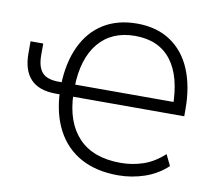

<svg xmlns="http://www.w3.org/2000/svg" viewBox="-80 -822 1047 924"><g transform="rotate(10 443.0 -359.5)"><path d="M553 8Q446 8 370.5 -33.5Q295 -75 253.5 -153.5Q212 -232 208 -341L223 -327H190Q108 -327 67.5 -369.5Q27 -412 27 -495V-554H89V-497Q89 -440 113 -413Q137 -386 193 -386H218L208 -373Q211 -482 248.5 -562Q286 -642 354.5 -684.5Q423 -727 518 -727Q615 -727 682.5 -681.5Q750 -636 784 -554Q818 -472 818 -361V-327H259L274 -341Q278 -203 349 -128Q420 -53 555 -53Q612 -53 665 -71Q718 -89 766 -133L792 -79Q745 -35 682.5 -13.5Q620 8 553 8ZM519 -667Q405 -667 341 -590.5Q277 -514 274 -373L261 -386H771L756 -359Q756 -510 695.5 -588.5Q635 -667 519 -667Z"/></g></svg>

Font: Nunitoga
Style: Light
Weight: 300
Designer: Vernon Adams
Foundry: Vernon Adams
Version: Version 1.0